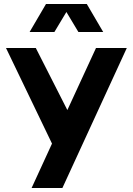

<svg xmlns="http://www.w3.org/2000/svg" viewBox="-20 -940 664 960"><path d="M240 -222 10 -700H159L337 -350L298 -349L460 -700H614L292 0H138ZM210 -920H414L496 -780H372L312 -880L252 -780H128Z"/></svg>

Font: Uncut Sans VF
Style: Regular
Weight: 400
Designer: Kasper Nordkvist
Foundry: Uncut Type
Version: Version 1.100;FEAKit 1.0